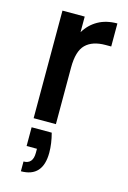

<svg xmlns="http://www.w3.org/2000/svg" viewBox="-125 -620 635 950"><g transform="rotate(15 192.0 -145.0)"><path d="M189 -471Q214 -513 255.5 -536.5Q297 -560 354 -560V-442H325Q258 -442 223.5 -408Q189 -374 189 -290V0H75V-551H189ZM180 46Q194 98 194 145Q194 270 82 270V220Q130 220 130 163V142H77V46Z"/></g></svg>

Font: Poppins-tnum Medium
Style: Regular
Weight: 500
Designer: Ninad Kale (Devanagari), Jonny Pinhorn (Latin)
Foundry: Indian Type Foundry
Version: Version 4.004